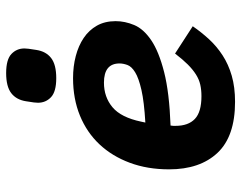

<svg xmlns="http://www.w3.org/2000/svg" viewBox="-102 -690 803 640"><g transform="rotate(-90 300.0 -369.5)"><path d="M281 12Q166 12 111 -46.5Q56 -105 56 -208Q56 -280 78 -339Q100 -398 139.5 -440Q179 -482 235 -505Q291 -528 360 -528Q399 -528 433.5 -519Q468 -510 494 -492.5Q520 -475 535 -448.5Q550 -422 550 -386Q550 -355 537 -324Q524 -293 486.5 -267.5Q449 -242 380.5 -224.5Q312 -207 202 -203Q201 -197 201 -193.5Q201 -190 201 -186Q201 -144 224 -122Q247 -100 300 -100Q321 -100 338.5 -104Q356 -108 372.5 -118.5Q389 -129 405.5 -145.5Q422 -162 442 -188L533 -129Q513 -100 489.5 -74.5Q466 -49 436 -29.5Q406 -10 368 1Q330 12 281 12ZM345 -425Q297 -425 263 -396.5Q229 -368 215 -301L212 -287Q281 -291 320.5 -300Q360 -309 379.5 -321Q399 -333 404 -347Q409 -361 409 -373Q409 -425 345 -425ZM360 -584Q315 -584 296.5 -601.5Q278 -619 278 -645Q278 -650 279 -658.5Q280 -667 283 -685Q288 -717 310 -734Q332 -751 377 -751Q422 -751 440.5 -733.5Q459 -716 459 -690Q459 -685 458 -676.5Q457 -668 454 -650Q449 -618 427 -601Q405 -584 360 -584Z"/></g></svg>

Font: IBM Plex Mono
Style: Bold Italic
Weight: 700
Italic angle: -9°
Monospace: yes
Designer: Mike Abbink, Paul van der Laan, Pieter van Rosmalen
Foundry: Bold Monday
Version: Version 2.3